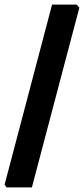

<svg xmlns="http://www.w3.org/2000/svg" viewBox="-32 -701 366 837"><path d="M302 -681 314 -668 107 116H-3L-12 104L195 -681Z"/></svg>

Font: Alegreya Sans SC ExtraBold
Style: Regular
Weight: 800
Designer: Juan Pablo del Peral
Foundry: Huerta Tipografica
Version: Version 2.007